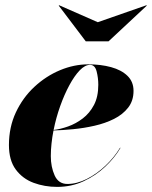

<svg xmlns="http://www.w3.org/2000/svg" viewBox="-20 -722 595 752"><path d="M363 -635 553.5 -701.5 555 -700 405 -560H316L210 -700L211.5 -701.5ZM179 -110.5Q179 -68.5 194 -35Q209 -1.5 244 -1.5Q281 -1.5 319.8 -21Q358.5 -40.5 392.8 -72.8Q427 -105 450 -143H452Q429.5 -104.5 392.5 -69.5Q355.5 -34.5 307.5 -12.2Q259.5 10 204 10Q154.5 10 111.5 -6Q68.5 -22 41.8 -58Q15 -94 15 -154Q15 -224 42.2 -282Q69.5 -340 114.8 -382Q160 -424 215 -447Q270 -470 326 -470Q375 -470 415.2 -459Q455.5 -448 479.2 -425Q503 -402 503 -366Q503 -327.5 482 -300.5Q461 -273.5 426.5 -256.2Q392 -239 350.2 -229.5Q308.5 -220 266.5 -216Q224.5 -212 189.5 -211Q184.5 -185.5 181.8 -160Q179 -134.5 179 -110.5ZM332.5 -468Q313 -468 292.2 -446.5Q271.5 -425 251.8 -388.5Q232 -352 215.8 -306.5Q199.5 -261 190 -213Q216.5 -216 246.8 -226.8Q277 -237.5 304 -258Q331 -278.5 348 -310.8Q365 -343 365 -390Q365 -416.5 358.5 -442.2Q352 -468 332.5 -468Z"/></svg>

Font: Bodoni* 96
Style: Bold Italic
Weight: 700
Italic angle: -13°
Version: Version 2.2